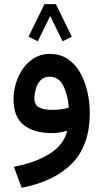

<svg xmlns="http://www.w3.org/2000/svg" viewBox="-20 -637 495 921"><path d="M324.7 -460.9 280.3 -439 220.7 -560.1 161.1 -439 116.7 -460.9 193.4 -617.2H248ZM410.6 -94.2Q410.6 60.1 325.7 146.7Q240.7 233.4 84 263.7L46.4 163.1Q153.3 142.6 220.5 98.9Q287.6 55.2 302.2 -9.8Q286.1 -4.9 266.8 -1.7Q247.6 1.5 231.9 1.5Q142.1 1.5 93.5 -37.6Q44.9 -76.7 44.9 -160.6Q44.9 -198.2 56.2 -236.6Q67.4 -274.9 89.6 -306.9Q111.8 -338.9 144.3 -358.6Q176.8 -378.4 218.8 -378.4Q268.1 -378.4 304.2 -354.5Q340.3 -330.6 363.8 -289.8Q387.2 -249 398.9 -198.5Q410.6 -147.9 410.6 -94.2ZM232.4 -109.9Q253.4 -109.9 273.4 -112.8Q293.5 -115.7 310.1 -120.6Q305.2 -183.1 283.4 -226.1Q261.7 -269 217.8 -269Q189.5 -269 173.6 -251Q157.7 -232.9 151.4 -208.5Q145 -184.1 145 -165Q145 -133.3 168 -121.6Q190.9 -109.9 232.4 -109.9Z"/></svg>

Font: Vazirmatn UI Medium
Style: Regular
Weight: 500
Designer: Saber Rastikerdar
Foundry: Saber Rastikerdar
Version: Version 33.003